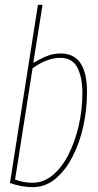

<svg xmlns="http://www.w3.org/2000/svg" viewBox="-20 -760 404 790"><path d="M155 -740 117 -501Q145 -518 172 -529Q199 -540 230 -540Q338 -540 338 -381Q338 -309 322.5 -239.5Q307 -170 277.5 -113.5Q248 -57 207 -23.5Q166 10 115 10Q90 10 67 5.5Q44 1 21 -7L136 -740ZM228 -522Q173 -522 114 -479L42 -21Q56 -16 74.5 -12Q93 -8 114 -8Q159 -8 197 -39.5Q235 -71 262 -124.5Q289 -178 304 -243.5Q319 -309 319 -378Q319 -441 298.5 -481.5Q278 -522 228 -522Z"/></svg>

Font: Georama SemiCondensed Thin
Style: Italic
Weight: 100
Width: 4
Italic angle: -9°
Designer: Jean-Baptiste Levee
Foundry: Production Type
Version: Version 1.000